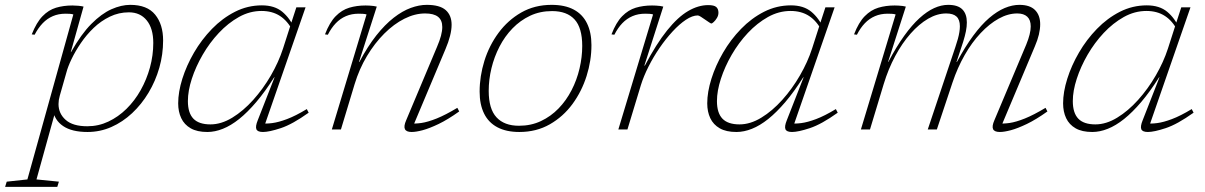

<svg xmlns="http://www.w3.org/2000/svg" viewBox="-90 -520 4840 771"><path d="M150 -135.5Q147.5 -127 146.2 -118.5Q145 -110 145 -102Q145 -64 173.8 -38.5Q202.5 -13 260.5 -13Q305.5 -13 345.2 -31.8Q385 -50.5 418 -83Q451 -115.5 475 -158.2Q499 -201 512.2 -249.2Q525.5 -297.5 525.5 -347.5Q525.5 -406 499.2 -438.2Q473 -470.5 427.5 -470.5Q387 -470.5 351.2 -453.2Q315.5 -436 286.2 -408Q257 -380 234.8 -347.2Q212.5 -314.5 197.5 -283.2Q182.5 -252 176.5 -228.5ZM122 -80 140 -100.5 56.5 200.5 146.5 209.5 140 230.5H-69.5L-63 209.5L20 200.5L204.5 -462Q198.5 -464 190 -464.5Q181.5 -465 173 -465Q145 -465 122.2 -455.2Q99.5 -445.5 81.5 -426.8Q63.5 -408 49 -380.5L37.5 -382Q56.5 -430 80.8 -455Q105 -480 135 -489Q165 -498 201 -498Q212 -498 225 -496.8Q238 -495.5 245.5 -493.5L194 -310L196 -312Q236 -383 276.8 -424Q317.5 -465 357.2 -482.8Q397 -500.5 433 -500.5Q501 -500.5 533 -461.2Q565 -422 565 -357.5Q565 -301.5 549.8 -248Q534.5 -194.5 506.5 -147.8Q478.5 -101 440.5 -65.5Q402.5 -30 357.2 -10Q312 10 261.5 10Q198.5 10 163.5 -13.8Q128.5 -37.5 122 -80Z M945 -37 1012.5 -209.5H1011Q974.5 -152 939.2 -110.5Q904 -69 870.5 -42.2Q837 -15.5 805 -2.8Q773 10 742.5 10Q701.5 10 675.8 -4.8Q650 -19.5 637.8 -45.5Q625.5 -71.5 625.5 -105Q625.5 -150.5 642.2 -203.8Q659 -257 689.2 -309Q719.5 -361 761.2 -404Q803 -447 853.8 -472.8Q904.5 -498.5 961.5 -498.5Q1012.5 -498.5 1043.5 -472.8Q1074.5 -447 1093 -404.5L1085.5 -396Q1065.5 -435.5 1034.5 -455.8Q1003.5 -476 960 -476Q913 -476 869.5 -451.8Q826 -427.5 788.8 -387.8Q751.5 -348 723.8 -300Q696 -252 680.2 -203.5Q664.5 -155 664.5 -114Q664.5 -66.5 686.5 -43.5Q708.5 -20.5 755 -20.5Q798.5 -20.5 842.8 -47.5Q887 -74.5 926.8 -118.8Q966.5 -163 997.8 -217Q1029 -271 1046.5 -325L1077.5 -421.5L1100 -490.5H1137L969.5 -8L959 -24.5Q978.5 -22.5 1003.5 -25.8Q1028.5 -29 1062.5 -41.8Q1096.5 -54.5 1142 -82L1149.5 -67.5Q1084.5 -21 1037.8 -5.5Q991 10 966 10Q944 10 939.5 -1.2Q935 -12.5 945 -37Z M1226.5 -380.5 1215 -382Q1233.5 -430 1258 -455Q1282.5 -480 1312.5 -489Q1342.5 -498 1378 -498Q1385.5 -498 1394 -497.5Q1402.5 -497 1410.2 -496Q1418 -495 1423 -493.5L1351.5 -271H1353Q1386.5 -334 1421.2 -377.8Q1456 -421.5 1491 -448.8Q1526 -476 1559.5 -488.2Q1593 -500.5 1623.5 -500.5Q1676 -500.5 1699.8 -479.5Q1723.5 -458.5 1723.5 -420.5Q1723.5 -400.5 1717.2 -375.8Q1711 -351 1699 -323L1566.5 -8L1556 -24.5Q1576.5 -22.5 1602.2 -26.2Q1628 -30 1663.5 -44.2Q1699 -58.5 1746.5 -87L1754 -72.5Q1708.5 -40 1671.5 -22.2Q1634.5 -4.5 1607.5 2.8Q1580.5 10 1563 10Q1541.5 10 1536 -1.5Q1530.5 -13 1541 -37L1665 -332Q1675.5 -356.5 1680.8 -376.2Q1686 -396 1686 -411.5Q1686 -439 1669 -452.5Q1652 -466 1617 -466Q1576 -466 1533.8 -444.8Q1491.5 -423.5 1453 -385Q1414.5 -346.5 1383.5 -294.8Q1352.5 -243 1334 -182L1279 0H1242.5L1382 -462Q1376 -464 1367.2 -464.5Q1358.5 -465 1350 -465Q1322 -465 1299.2 -455.2Q1276.5 -445.5 1258.5 -426.8Q1240.5 -408 1226.5 -380.5Z M2125 -500.5Q2178.5 -500.5 2214 -481.5Q2249.5 -462.5 2267.2 -426.2Q2285 -390 2285 -339Q2285 -276.5 2265.5 -214.8Q2246 -153 2208.8 -102.2Q2171.5 -51.5 2117.8 -20.8Q2064 10 1995.5 10Q1943 10 1907.2 -9Q1871.5 -28 1853.8 -64.2Q1836 -100.5 1836 -152Q1836 -214 1855.2 -275.8Q1874.5 -337.5 1912 -388.2Q1949.5 -439 2003.2 -469.8Q2057 -500.5 2125 -500.5ZM1994 -15Q2042.5 -15 2082.2 -33.8Q2122 -52.5 2153 -84.5Q2184 -116.5 2205.2 -157.8Q2226.5 -199 2237.2 -244.8Q2248 -290.5 2248 -335.5Q2248 -408.5 2217.2 -442Q2186.5 -475.5 2127 -475.5Q2078.5 -475.5 2038.8 -456.8Q1999 -438 1968 -406Q1937 -374 1915.8 -332.8Q1894.5 -291.5 1883.5 -246Q1872.5 -200.5 1872.5 -155Q1872.5 -82.5 1903.8 -48.8Q1935 -15 1994 -15Z M2532.5 -462Q2526.5 -464 2517.8 -464.5Q2509 -465 2500.5 -465Q2472.5 -465 2449.8 -455.2Q2427 -445.5 2409 -426.8Q2391 -408 2377 -380.5L2365.5 -382Q2384 -430 2408.5 -455Q2433 -480 2463 -489Q2493 -498 2528.5 -498Q2536 -498 2544.5 -497.5Q2553 -497 2561 -496Q2569 -495 2573.5 -493.5L2497.5 -256.5H2499.5Q2545.5 -344 2588.8 -397.8Q2632 -451.5 2673 -475.5Q2714 -499.5 2754 -499.5Q2777.5 -499.5 2786.2 -491.8Q2795 -484 2795 -469Q2795 -458 2789 -448Q2783 -438 2776.2 -431.8Q2769.5 -425.5 2766.5 -425.5Q2764.5 -425.5 2757.2 -430.5Q2750 -435.5 2741 -441.5Q2732.5 -447.5 2724.2 -452.8Q2716 -458 2712 -458Q2690.5 -458 2664.2 -440.5Q2638 -423 2610.8 -393.5Q2583.5 -364 2558.5 -327.5Q2533.5 -291 2514 -252.2Q2494.5 -213.5 2483.5 -178L2429.5 0H2393Z M3069.5 -37 3137 -209.5H3135.5Q3099 -152 3063.8 -110.5Q3028.5 -69 2995 -42.2Q2961.5 -15.5 2929.5 -2.8Q2897.5 10 2867 10Q2826 10 2800.2 -4.8Q2774.5 -19.5 2762.2 -45.5Q2750 -71.5 2750 -105Q2750 -150.5 2766.8 -203.8Q2783.5 -257 2813.8 -309Q2844 -361 2885.8 -404Q2927.5 -447 2978.2 -472.8Q3029 -498.5 3086 -498.5Q3137 -498.5 3168 -472.8Q3199 -447 3217.5 -404.5L3210 -396Q3190 -435.5 3159 -455.8Q3128 -476 3084.5 -476Q3037.5 -476 2994 -451.8Q2950.5 -427.5 2913.2 -387.8Q2876 -348 2848.2 -300Q2820.5 -252 2804.8 -203.5Q2789 -155 2789 -114Q2789 -66.5 2811 -43.5Q2833 -20.5 2879.5 -20.5Q2923 -20.5 2967.2 -47.5Q3011.5 -74.5 3051.2 -118.8Q3091 -163 3122.2 -217Q3153.5 -271 3171 -325L3202 -421.5L3224.5 -490.5H3261.5L3094 -8L3083.5 -24.5Q3103 -22.5 3128 -25.8Q3153 -29 3187 -41.8Q3221 -54.5 3266.5 -82L3274 -67.5Q3209 -21 3162.2 -5.5Q3115.5 10 3090.5 10Q3068.5 10 3064 -1.2Q3059.5 -12.5 3069.5 -37Z M3928.5 -8 3918 -24.5Q3938.5 -22.5 3964.2 -26.2Q3990 -30 4025.5 -44.2Q4061 -58.5 4108.5 -87L4116 -72.5Q4070.5 -40 4033.5 -22.2Q3996.5 -4.5 3969.5 2.8Q3942.5 10 3925 10Q3903 10 3897.8 -1.5Q3892.5 -13 3903 -37L4031 -341Q4040 -363 4044.5 -381.2Q4049 -399.5 4049 -414Q4049 -440 4035 -453Q4021 -466 3995 -466Q3958 -466 3920.5 -445.2Q3883 -424.5 3847.8 -387Q3812.5 -349.5 3783.8 -299Q3755 -248.5 3735 -189L3672 0H3635.5L3746.5 -331.5Q3752.5 -349 3756.5 -363.8Q3760.5 -378.5 3762.5 -391.2Q3764.5 -404 3764.5 -414.5Q3764.5 -441 3751 -453.5Q3737.5 -466 3709.5 -466Q3673.5 -466 3637 -444.8Q3600.5 -423.5 3566.5 -385Q3532.5 -346.5 3504.8 -294.8Q3477 -243 3458.5 -182L3403.5 0H3367L3506.5 -462Q3500.5 -464 3491.8 -464.5Q3483 -465 3474.5 -465Q3446.5 -465 3423.8 -455.2Q3401 -445.5 3383 -426.8Q3365 -408 3351 -380.5L3339.5 -382Q3358 -430 3382.5 -455Q3407 -480 3437 -489Q3467 -498 3502.5 -498Q3510 -498 3518.5 -497.5Q3527 -497 3535 -496Q3543 -495 3547.5 -493.5L3476 -271H3477Q3509.5 -332.5 3540.8 -376Q3572 -419.5 3602.2 -447Q3632.5 -474.5 3661.2 -487.5Q3690 -500.5 3717.5 -500.5Q3756.5 -500.5 3774.5 -482.2Q3792.5 -464 3792.5 -430Q3792.5 -413.5 3788.8 -394.5Q3785 -375.5 3778 -353L3751 -271H3752.5Q3785.5 -332.5 3818 -376.5Q3850.5 -420.5 3882.2 -447.8Q3914 -475 3944.5 -487.8Q3975 -500.5 4003.5 -500.5Q4045.5 -500.5 4066.2 -479.8Q4087 -459 4087 -422.5Q4087 -403.5 4081.8 -381.2Q4076.5 -359 4065.5 -333.5Z M4498.5 -37 4566 -209.5H4564.5Q4528 -152 4492.8 -110.5Q4457.5 -69 4424 -42.2Q4390.5 -15.5 4358.5 -2.8Q4326.5 10 4296 10Q4255 10 4229.2 -4.8Q4203.5 -19.5 4191.2 -45.5Q4179 -71.5 4179 -105Q4179 -150.5 4195.8 -203.8Q4212.5 -257 4242.8 -309Q4273 -361 4314.8 -404Q4356.5 -447 4407.2 -472.8Q4458 -498.5 4515 -498.5Q4566 -498.5 4597 -472.8Q4628 -447 4646.5 -404.5L4639 -396Q4619 -435.5 4588 -455.8Q4557 -476 4513.5 -476Q4466.5 -476 4423 -451.8Q4379.5 -427.5 4342.2 -387.8Q4305 -348 4277.2 -300Q4249.5 -252 4233.8 -203.5Q4218 -155 4218 -114Q4218 -66.5 4240 -43.5Q4262 -20.5 4308.5 -20.5Q4352 -20.5 4396.2 -47.5Q4440.5 -74.5 4480.2 -118.8Q4520 -163 4551.2 -217Q4582.5 -271 4600 -325L4631 -421.5L4653.5 -490.5H4690.5L4523 -8L4512.5 -24.5Q4532 -22.5 4557 -25.8Q4582 -29 4616 -41.8Q4650 -54.5 4695.5 -82L4703 -67.5Q4638 -21 4591.2 -5.5Q4544.5 10 4519.5 10Q4497.5 10 4493 -1.2Q4488.5 -12.5 4498.5 -37Z"/></svg>

Font: Newsreader 9pt ExtraLight
Style: Italic
Weight: 250
Italic angle: -17°
Designer: Hugues Gentile
Foundry: Production Type
Version: Version 1.003